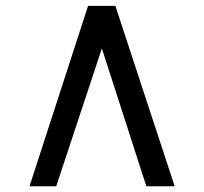

<svg xmlns="http://www.w3.org/2000/svg" viewBox="-20 -768 696 654"><path d="M280 -748H373L575 -133.5H478.5L327 -603L171.5 -133.5H80.5Z"/></svg>

Font: Merriweather Text
Style: Bold
Weight: 700
Designer: Eben Sorkin
Foundry: Eben Sorkin
Version: Version 2.100